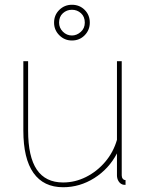

<svg xmlns="http://www.w3.org/2000/svg" viewBox="-20 -776 616 806"><path d="M78 -228V-519H98V-228Q98 -118 134.5 -64Q171 -10 245 -10Q295 -10 341 -33Q387 -56 421.5 -96.5Q456 -137 471 -189V-519H491V-40Q491 -31 495.5 -25.5Q500 -20 507 -20V0Q501 0 498 -0.5Q495 -1 493 -2Q483 -6 477 -16.5Q471 -27 471 -40V-132Q437 -67 376 -28.5Q315 10 245 10Q163 10 120.5 -50Q78 -110 78 -228ZM207 -681Q207 -713 229 -734.5Q251 -756 282 -756Q314 -756 335.5 -734.5Q357 -713 357 -681Q357 -650 335.5 -628Q314 -606 282 -606Q251 -606 229 -628Q207 -650 207 -681ZM282 -735Q260 -735 244 -720.5Q228 -706 228 -681Q228 -659 244 -643Q260 -627 282 -627Q302 -627 319 -642Q336 -657 336 -681Q336 -706 320 -720.5Q304 -735 282 -735Z"/></svg>

Font: Raleway Thin Thin
Style: Regular
Weight: 250
Version: Version 4.026